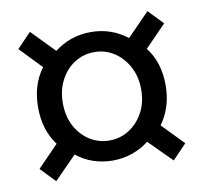

<svg xmlns="http://www.w3.org/2000/svg" viewBox="-63 -690 681 642"><g transform="rotate(-10 277.5 -368.5)"><path d="M78 -115 30 -165 101 -238Q61 -291 61 -368Q61 -445 101 -498L30 -572L78 -622L154 -544Q208 -586 278 -586Q347 -586 401 -544L477 -622L525 -572L453 -498Q473 -473 483.5 -440Q494 -407 494 -368Q494 -329 483.5 -296.5Q473 -264 454 -238L525 -165L477 -115L400 -192Q375 -172 343 -161Q311 -150 278 -150Q207 -150 154 -192ZM278 -218Q314 -218 344 -237Q374 -256 392.5 -289.5Q411 -323 411 -368Q411 -412 392.5 -446Q374 -480 344 -499Q314 -518 278 -518Q241 -518 211 -499Q181 -480 163 -446Q145 -412 145 -368Q145 -323 163 -289.5Q181 -256 211 -237Q241 -218 278 -218Z"/></g></svg>

Font: Noto Sans SC Thin
Style: Regular
Weight: 400
Version: Version 2.004-H2;hotconv 1.0.118;makeotfexe 2.5.65603